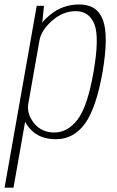

<svg xmlns="http://www.w3.org/2000/svg" viewBox="-72 -620 526 860"><path d="M-51.5 220.5H-11.5L115.5 -500L125 -594H92.5ZM178.5 3.5Q258 3.5 308.5 -66.2Q359 -136 387.5 -298Q415 -460.5 389.2 -530.2Q363.5 -600 283 -600Q211.5 -600 156.5 -556.8Q101.5 -513.5 94 -470L104.5 -437.5Q112.5 -484.5 161.2 -527.2Q210 -570 267 -570Q327.5 -570 350.8 -511.8Q374 -453.5 347 -298Q320 -142.5 275.5 -84.5Q231 -26.5 171.5 -26.5Q113.5 -26.5 79.8 -69.2Q46 -112 55 -160L33 -126.5Q24.5 -83 65.5 -39.8Q106.5 3.5 178.5 3.5Z"/></svg>

Font: Anybody SemiCondensed ExtraLight
Style: Italic
Weight: 250
Width: 4
Italic angle: -10°
Version: Version 1.113;gftools[0.9.25]